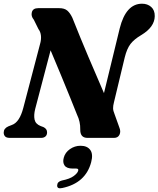

<svg xmlns="http://www.w3.org/2000/svg" viewBox="-30 -744 855 1036"><path d="M160 -156.5Q151.5 -123 156.5 -99Q161.5 -75 189 -64L204 -58.5Q224 -49 224 -30Q224 -15 215 -7.5Q206 0 192 0H23Q5 0 -2.5 -8Q-10 -16 -10 -28.5Q-10 -51 14.5 -62L33.5 -69.5Q75.5 -83.5 96 -163L186 -506Q193 -529.5 191 -550.8Q189 -572 177.5 -587L152.5 -637.5Q136 -657 142 -678.5Q148 -700 176 -700H289.5Q318 -700 333.2 -686.8Q348.5 -673.5 360.5 -648Q401.5 -544.5 446 -439.5Q490.5 -334.5 531 -241.5L616 -591Q649.5 -724 736.5 -724Q766 -724 785.8 -706.5Q805.5 -689 805 -656.5Q804 -598 732.5 -555Q694 -532.5 674.2 -506.8Q654.5 -481 643 -434L585 -192.5Q580 -173.5 580.2 -159.8Q580.5 -146 588 -128.5L614 -56Q623 -34.5 614.8 -17.2Q606.5 0 585.5 0H442Q402 0 403 -46Q404 -87.5 385.5 -125.5Q372 -159.5 349.8 -214.5Q327.5 -269.5 300 -336.2Q272.5 -403 243 -472.5ZM362 165.5Q330 165.5 318.5 149Q307 132.5 314 107Q321.5 78.5 347.5 60.5Q373.5 42.5 404.5 42.5Q440.5 42.5 457 65Q473.5 87.5 462 131Q432 244 306 270.5Q277 277 278.5 255.5Q279.5 236 304 230Q346.5 221.5 367.2 206.2Q388 191 392 177Q395 165.5 381 165.5Z"/></svg>

Font: Fraunces 72pt S050
Style: Bold Italic
Weight: 700
Italic angle: -16°
Version: Version 1.000; ttfautohint (v1.8.3)